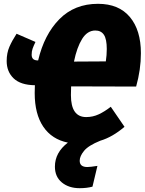

<svg xmlns="http://www.w3.org/2000/svg" viewBox="-20 -735 759 1007"><path d="M353 -282Q352 -266 352 -236Q352 -121 432 -121Q467 -121 498 -135.5Q529 -150 561 -175L633 -70Q570 -16 506 3Q444 28 421 56Q398 84 398 108Q398 141 438 141Q453 141 491 135L465 244Q435 252 398 252Q341 252 304.5 222Q268 192 268 139Q268 65 336 13Q252 -4 207 -70.5Q162 -137 162 -247Q162 -275 163 -288Q88 -289 51.5 -324Q15 -359 15 -415Q15 -457 29.5 -490Q44 -523 67 -558L166 -515Q156 -494 151 -480Q146 -466 146 -448Q146 -433 154 -425.5Q162 -418 180 -418Q212 -554 291.5 -634.5Q371 -715 494 -715Q603 -715 661 -646Q719 -577 719 -456Q719 -370 694 -281ZM368 -412 535 -413Q540 -446 540 -478Q540 -530 525 -552.5Q510 -575 480 -575Q438 -575 410.5 -530.5Q383 -486 368 -412Z"/></svg>

Font: Fira Sans Condensed Black
Style: Italic
Weight: 900
Width: 3
Italic angle: -8°
Designer: Carrois Corporate & Edenspiekermann AG
Foundry: Carrois Corporate GbR & Edenspiekermann AG
Version: Version 4.203